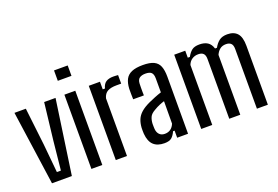

<svg xmlns="http://www.w3.org/2000/svg" viewBox="-106 -1126 2110 1458"><g transform="rotate(-20 949.0 -397.0)"><path d="M102 0 17 -600H109L144 -297.5L166 -67.5H198.5L222 -297.5L257 -600H349L262.5 0Z M409.5 -716V-800H520V-716ZM420.5 0V-600H508.5V0Z M617.5 0V-600H708V-538.5H726Q735 -574 757 -588.2Q779 -602.5 816 -602.5Q825.5 -602.5 835.5 -601.8Q845.5 -601 854.5 -600.5V-531.5H817Q770.5 -531.5 744 -517Q717.5 -502.5 708 -466V0Z M1010 6.5Q953 6.5 922 -23Q891 -52.5 886 -114.5Q885.5 -127 885.2 -139.2Q885 -151.5 885.5 -163.5Q888 -200 899.8 -228.5Q911.5 -257 937.8 -280.2Q964 -303.5 1009.5 -324.5Q1034 -335.5 1061 -346.5Q1088 -357.5 1115 -366V-479Q1115 -511.5 1101 -525.8Q1087 -540 1052.5 -540Q1023 -540 1005.2 -527.8Q987.5 -515.5 986 -484.5Q985.5 -471 985.2 -451.8Q985 -432.5 985.2 -414.8Q985.5 -397 986 -388.5H899.5Q899 -408 898.5 -430.5Q898 -453 898.5 -473.5Q901 -520 916.5 -549.5Q932 -579 965.8 -593.5Q999.5 -608 1056 -608Q1112.5 -608 1144.2 -593Q1176 -578 1189 -545.5Q1202 -513 1202 -461L1201.5 0H1113.5V-57H1101Q1087.5 -26.5 1068.8 -10Q1050 6.5 1010 6.5ZM1036.5 -59.5Q1064 -59.5 1083.5 -73.5Q1103 -87.5 1113.5 -114L1114.5 -295Q1094.5 -289 1073.8 -280.2Q1053 -271.5 1028 -256.5Q995.5 -238.5 985.5 -215.8Q975.5 -193 974 -163.5Q974 -150 974.2 -140.5Q974.5 -131 975 -120.5Q977.5 -92 993.5 -75.8Q1009.5 -59.5 1036.5 -59.5Z M1308 0V-600H1397V-543.5H1414Q1431 -575 1452 -591.5Q1473 -608 1513.5 -608Q1553.5 -608 1579 -591.5Q1604.5 -575 1615.5 -538.5H1631Q1648 -570 1672.5 -589Q1697 -608 1738 -608Q1791.5 -608 1819 -577.2Q1846.5 -546.5 1846.5 -476V0H1758V-483Q1758 -514 1744 -527.5Q1730 -541 1703.5 -541Q1674 -541 1654.5 -525.5Q1635 -510 1623.5 -483.5V0H1534.5V-483Q1534.5 -513.5 1521 -527.2Q1507.5 -541 1480 -541Q1450.5 -541 1428.8 -526.2Q1407 -511.5 1397 -484.5V0Z"/></g></svg>

Font: Big Shoulders Text Thin Medium
Style: Regular
Weight: 500
Version: Version 2.002